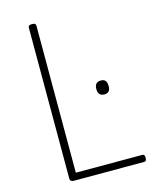

<svg xmlns="http://www.w3.org/2000/svg" viewBox="-156 -1217 1061 1320"><g transform="rotate(-15 374.5 -557.5)"><path d="M202 0Q175 0 175 -23V-1096Q175 -1106 181.5 -1110.5Q188 -1115 202 -1115Q217 -1115 223 -1110.5Q229 -1106 229 -1096V-50H703Q711 -50 715 -44.5Q719 -39 719 -25Q719 -11 715 -5.5Q711 0 703 0ZM559 -519Q537 -519 525.5 -531Q514 -543 514 -569Q514 -594 525.5 -606Q537 -618 559 -618Q580 -618 590.5 -606Q601 -594 601 -569Q602 -543 591 -531Q580 -519 559 -519Z"/></g></svg>

Font: Playwrite FR Moderne ExtraLight
Style: Regular
Weight: 250
Version: Version 1.002